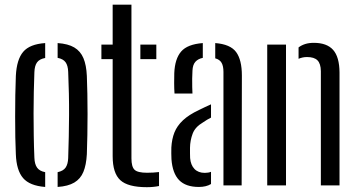

<svg xmlns="http://www.w3.org/2000/svg" viewBox="-20 -790 1519 818"><path d="M47.5 -133Q46 -163.5 45.2 -205.2Q44.5 -247 44.5 -293Q44.5 -339 45.2 -384.2Q46 -429.5 47.5 -466.5Q51 -536.5 78.8 -569.2Q106.5 -602 172.5 -606.5V-543Q148 -538.5 137.8 -524.2Q127.5 -510 126.5 -482.5Q125 -442.5 124 -398Q123 -353.5 123 -306.5Q123 -259.5 123.8 -211.8Q124.5 -164 126.5 -118Q127.5 -90.5 138 -75.8Q148.5 -61 172.5 -56.5V6.5Q106.5 1.5 78.2 -31.5Q50 -64.5 47.5 -133ZM225.5 6.5V-56.5Q249.5 -61.5 259.5 -76Q269.5 -90.5 270.5 -116.5Q272 -162 273 -207.2Q274 -252.5 274.2 -298.2Q274.5 -344 273.5 -390.5Q272.5 -437 270.5 -484Q269.5 -511 259.2 -525Q249 -539 225.5 -543.5V-606.5Q270 -603.5 296.5 -587.8Q323 -572 335.5 -542.2Q348 -512.5 350 -466.5Q351.5 -432.5 352.2 -390.5Q353 -348.5 353 -303.8Q353 -259 352.2 -215Q351.5 -171 350 -133Q347.5 -87 335.2 -57.5Q323 -28 296.5 -12.2Q270 3.5 225.5 6.5Z M412 -538V-600H460V-770H540V-115.5Q540 -79.5 553.2 -66.8Q566.5 -54 606.5 -54Q622 -54 632.8 -54.8Q643.5 -55.5 657.5 -57V2.5Q645.5 5 632.8 6.2Q620 7.5 605.5 7.5Q525 7.5 492.5 -22.5Q460 -52.5 460 -124.5V-538ZM578 -538V-600H646V-538Z M710.5 -111.5Q710 -124 709.8 -136.2Q709.5 -148.5 710 -161.5Q712 -197.5 723.2 -225.8Q734.5 -254 759.5 -277.5Q784.5 -301 828 -321.5Q840 -327.5 852.8 -333.5Q865.5 -339.5 879 -345.5V-289Q871 -285 862.2 -279.8Q853.5 -274.5 844 -268Q811.5 -249 800.8 -220.5Q790 -192 789.5 -160.5Q789.5 -147 789.5 -136.8Q789.5 -126.5 790 -116.5Q792.5 -87 808.5 -70.2Q824.5 -53.5 852.5 -53.5Q867.5 -53.5 879 -58V-6Q858.5 6.5 827 6.5Q771.5 6.5 743.2 -22.5Q715 -51.5 710.5 -111.5ZM723.5 -391.5Q722 -413 722 -435.5Q722 -458 722.5 -478.5Q725 -539.5 751.8 -570.5Q778.5 -601.5 844 -606.5V-543.5Q824 -539.5 812.5 -526.8Q801 -514 800 -489Q799 -474.5 798.8 -455.2Q798.5 -436 799 -418.5Q799.5 -401 800 -391.5ZM932 0V-483.5Q932 -508.5 924 -522.5Q916 -536.5 897 -541.5V-606.5Q961.5 -601.5 986 -568.2Q1010.5 -535 1010.5 -468L1009.5 0Z M1118.5 0V-600H1198.5V0ZM1347 0V-487Q1346.5 -519 1332.5 -533Q1318.5 -547 1288 -547Q1278 -547 1269 -545Q1260 -543 1252 -539.5V-588Q1264.5 -597.5 1280.5 -602.5Q1296.5 -607.5 1317 -607.5Q1372.5 -607.5 1399.2 -577.5Q1426 -547.5 1426.5 -481V0Z"/></svg>

Font: Big Shoulders Stencil Text Thin
Style: Regular
Weight: 400
Version: Version 2.001